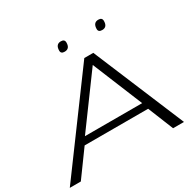

<svg xmlns="http://www.w3.org/2000/svg" viewBox="-218 -1091 1317 1296"><g transform="rotate(-30 441.0 -443.5)"><path d="M-32 0 491 -710H561L858 0H773L693 -198H198L54 0ZM231 -251H677L517 -641ZM691 -813Q661 -813 661 -837Q661 -887 702 -887Q731 -887 731 -861Q731 -813 691 -813ZM398 -813Q369 -813 369 -837Q369 -887 410 -887Q439 -887 439 -861Q439 -813 398 -813Z"/></g></svg>

Font: Georama ExtraExtended Light
Style: Italic
Weight: 300
Width: 8
Italic angle: -9°
Designer: Jean-Baptiste Levee
Foundry: Production Type
Version: Version 1.000